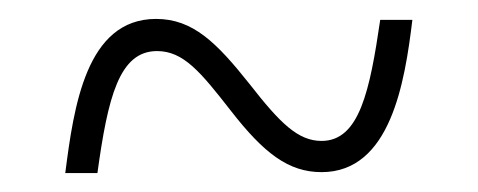

<svg xmlns="http://www.w3.org/2000/svg" viewBox="-20 -458 505 203"><path d="M49 -275H83C94 -355 106 -404 146 -404C174 -404 192 -382 224 -341C259 -296 285 -276 320 -276C393 -276 408 -371 416 -437H382C371 -362 360 -309 320 -309C295 -309 276 -328 244 -369C209 -413 184 -438 145 -438C71 -438 58 -345 49 -275Z"/></svg>

Font: Noto Serif Hebrew Condensed ExtraLight
Style: Regular
Weight: 200
Width: 3
Designer: Monotype Design Team
Foundry: Monotype Imaging Inc.
Version: Version 2.004